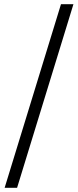

<svg xmlns="http://www.w3.org/2000/svg" viewBox="-20 -730 370 910"><path d="M2 160 269 -710H328L61 160Z"/></svg>

Font: TypoPRO Source Serif Pro
Style: Regular
Weight: 400
Designer: Frank Grießhammer
Foundry: Adobe Systems Incorporated
Version: Version 1.017;PS 1.0;hotconv 1.0.79;makeotf.lib2.5.61930